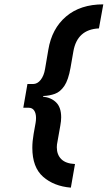

<svg xmlns="http://www.w3.org/2000/svg" viewBox="-20 -732 494 882"><path d="M305.5 130Q227.5 123.5 178 80Q128.5 36.5 128.5 -53Q128.5 -82.5 134.5 -117L143.5 -167.5Q145.5 -178.5 145.5 -190Q145.5 -211.5 137 -224.2Q128.5 -237 112 -237H87L106 -346H131.5Q152 -346 167 -365.2Q182 -384.5 187 -415.5L202 -503.5Q218 -600.5 283.5 -656.2Q349 -712 454.5 -712L434.5 -601.5Q334.5 -597 317 -495.5L304 -421Q294 -364.5 275.5 -337.2Q257 -310 232.2 -301Q207.5 -292 178.5 -291L177.5 -288Q215.5 -284 238.2 -261.2Q261 -238.5 261 -193Q261 -185 260 -175.2Q259 -165.5 257 -154.5L244 -81Q241 -68 241 -55.5Q241 -21.5 261.5 -1Q282 19.5 324.5 21.5Z"/></svg>

Font: Overpass
Style: Bold Italic
Weight: 700
Italic angle: -10°
Designer: Delve Withrington, Dave Bailey, Thomas Jockin
Foundry: Delve Fonts LLC
Version: Version 4.000; ttfautohint (v1.8.3)